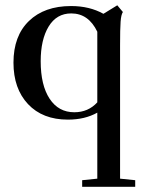

<svg xmlns="http://www.w3.org/2000/svg" viewBox="-20 -448 555 737"><path d="M295.4 269V243.7L353.5 237.8V-15.6Q305.7 11.2 240.7 11.2Q143.6 11.2 87.6 -48.3Q31.7 -107.9 31.7 -207.5Q31.7 -310.1 91.1 -367.4Q150.4 -424.8 252.9 -424.8Q323.7 -424.8 377 -395L430.2 -427.7L451.7 -401.9Q444.8 -391.6 442.9 -364.5Q440.9 -337.4 440.9 -274.4V237.8L499 243.7V269ZM265.1 -17.1Q318.8 -17.1 353.5 -55.2V-326.2Q319.8 -396.5 253.4 -396.5Q197.3 -396.5 166.7 -346.2Q136.2 -295.9 136.2 -212.9Q136.2 -121.1 170.4 -69.1Q204.6 -17.1 265.1 -17.1Z"/></svg>

Font: Elstob 18pt Medium
Style: Regular
Weight: 500
Designer: Peter S. Baker
Version: Version 1.015